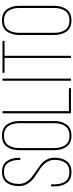

<svg xmlns="http://www.w3.org/2000/svg" viewBox="586 -1332 750 1963"><g transform="rotate(-90 961.5 -350.0)"><path d="M185 -705Q260 -705 295 -657Q330 -609 330 -531V-518H308V-532Q308 -600 279 -642.5Q250 -685 186 -685Q121 -685 92 -643Q63 -601 63 -533Q63 -491 83 -457Q103 -423 132.5 -401.5Q162 -380 197 -355Q232 -330 261.5 -308Q291 -286 311 -249.5Q331 -213 331 -169Q331 -90 295.5 -42.5Q260 5 184 5Q109 5 73.5 -42.5Q38 -90 38 -169V-203H59V-168Q59 -99 89 -57.5Q119 -16 184 -16Q249 -16 279 -57.5Q309 -99 309 -168Q309 -217 281.5 -254.5Q254 -292 214.5 -318Q175 -344 135.5 -370.5Q96 -397 68.5 -438Q41 -479 41 -532Q41 -612 76.5 -658Q112 -704 185 -705Z M408 -172V-528Q408 -607 444.5 -656Q481 -705 556 -705Q633 -705 669.5 -656Q706 -607 706 -528V-172Q706 -93 669.5 -44Q633 5 556 5Q481 5 444.5 -44Q408 -93 408 -172ZM430 -529V-171Q430 -101 460 -58Q490 -15 556 -15Q622 -15 653 -58Q684 -101 684 -171V-529Q684 -599 653 -642Q622 -685 556 -685Q490 -685 460 -642Q430 -599 430 -529Z M1042 0H785V-700H807V-21H1042Z M1118 -700H1140V0H1118Z M1373 0H1351V-679H1199V-700H1526V-679H1373Z M1586 -172V-528Q1586 -607 1622.5 -656Q1659 -705 1734 -705Q1811 -705 1847.5 -656Q1884 -607 1884 -528V-172Q1884 -93 1847.5 -44Q1811 5 1734 5Q1659 5 1622.5 -44Q1586 -93 1586 -172ZM1608 -529V-171Q1608 -101 1638 -58Q1668 -15 1734 -15Q1800 -15 1831 -58Q1862 -101 1862 -171V-529Q1862 -599 1831 -642Q1800 -685 1734 -685Q1668 -685 1638 -642Q1608 -599 1608 -529Z"/></g></svg>

Font: TypoPRO Bebas Neue
Style: Regular
Weight: 300
Designer: Ryoichi Tsunekawa
Foundry: Ryoichi Tsunekawa
Version: Version 001.003